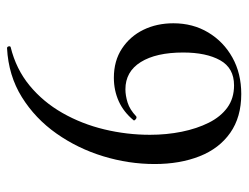

<svg xmlns="http://www.w3.org/2000/svg" viewBox="-98 -578 689 532"><g transform="rotate(-90 246.0 -311.5)"><path d="M297 -340Q344 -340 378 -317.5Q412 -295 430 -258Q448 -221 448 -175Q448 -121 422.5 -78.5Q397 -36 353 -11.5Q309 13 252 13Q188 13 144.5 -17.5Q101 -48 79.5 -102.5Q58 -157 58 -227Q58 -299 79.5 -369.5Q101 -440 142.5 -499Q184 -558 243.5 -595Q303 -632 379 -636Q383 -636 384 -631.5Q385 -627 382 -626Q321 -611 275.5 -573.5Q230 -536 199.5 -482.5Q169 -429 154 -366.5Q139 -304 139 -240Q139 -194 147.5 -152Q156 -110 172.5 -77Q189 -44 214.5 -25.5Q240 -7 276 -7Q324 -7 345.5 -45.5Q367 -84 367 -148Q367 -223 340.5 -265.5Q314 -308 265 -308Q248 -308 228.5 -302Q209 -296 190 -278Q186 -276 182 -279.5Q178 -283 179 -285Q202 -313 232 -326.5Q262 -340 297 -340Z"/></g></svg>

Font: Cormorant Infant Light Medium
Style: Regular
Weight: 500
Version: Version 4.001